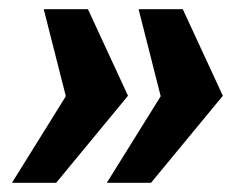

<svg xmlns="http://www.w3.org/2000/svg" viewBox="-20 -526 546 417"><path d="M212 -129 329 -317 281 -506H377L464 -318L308 -129ZM6 -129 123 -317 75 -506H171L258 -318L102 -129Z"/></svg>

Font: Sansita Swashed Medium
Style: Regular
Weight: 500
Designer: Pablo Cosgaya
Foundry: Omnibus-Type
Version: Version 1.003; ttfautohint (v1.8.3)